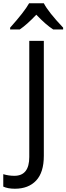

<svg xmlns="http://www.w3.org/2000/svg" viewBox="-93 -964 406 1174"><path d="M-73 177V101Q-40 111 -5 111Q86 111 86 -4V-714H175V-11Q175 90 128 140Q81 190 -2 190Q-45 190 -73 177ZM293 -795V-784H232Q187 -813 129 -874Q71 -813 28 -784H-31V-795Q56 -892 85 -944H175Q202 -891 293 -795Z"/></svg>

Font: Noto Sans Display
Style: Regular
Weight: 400
Designer: Monotype Design team
Foundry: Monotype Imaging Inc.
Version: Version 1.000